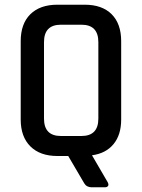

<svg xmlns="http://www.w3.org/2000/svg" viewBox="-20 -663 604 816"><path d="M239 -85H326Q398 -85 398 -159V-484Q398 -558 326 -558H239Q167 -558 167 -484V-159Q167 -85 239 -85ZM426 133H370Q348 133 338 116L270 0H224Q150 0 109 -41Q68 -82 68 -155V-488Q68 -562 109 -602.5Q150 -643 224 -643H340Q414 -643 454.5 -602.5Q495 -562 495 -488V-155Q495 -90 462.5 -50.5Q430 -11 371 -3L438 112Q443 122 439 127.5Q435 133 426 133Z"/></svg>

Font: Rajdhani SemiBold
Style: Regular
Weight: 600
Designer: Satya Rajpurohit, Jyotish Sonowal
Foundry: Indian Type Foundry
Version: Version 1.201 February 1, 2022